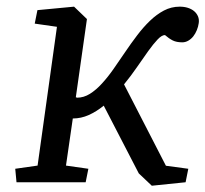

<svg xmlns="http://www.w3.org/2000/svg" viewBox="-20 -561 632 591"><path d="M183.1 -51.3 252 -41.5 243.7 0H30.8L26.9 -41.5L95.7 -51.3L155.3 -478.5L86.9 -488.3L95.2 -529.8L208 -540.5L247.6 -502.4L213.4 -261.7L217.3 -260.3Q237.8 -260.3 256.8 -272.2Q275.9 -284.2 293.9 -304Q312 -323.7 329.6 -348.9Q347.2 -374 365 -400.4Q382.8 -426.8 401.9 -451.9Q420.9 -477.1 441.4 -496.8Q461.9 -516.6 484.6 -528.6Q507.3 -540.5 533.2 -540.5Q546.9 -540.5 558.3 -536.9Q569.8 -533.2 577.6 -526.6Q585.4 -520 589.4 -510.7Q593.3 -501.5 591.8 -490.2Q590.3 -479 585.9 -468.3Q581.5 -457.5 575 -449.2Q568.4 -440.9 559.6 -435.8Q550.8 -430.7 541 -430.7Q523.4 -430.7 511.7 -436.5Q500 -442.4 487.8 -453.1Q478 -453.1 465.1 -439.5Q452.1 -425.8 436.3 -403.8Q420.4 -381.8 401.9 -354.7Q383.3 -327.6 361.8 -301.3L490.7 -50.8L559.6 -41.5L551.3 0L447.3 10.7L407.2 -27.3L299.3 -235.8Q277.3 -217.8 253.4 -207Q229.5 -196.3 204.1 -196.3Z"/></svg>

Font: Noticia Text
Style: Italic
Weight: 400
Italic angle: -8°
Designer: JM Sole
Foundry: JM Sole
Version: Version 1.003